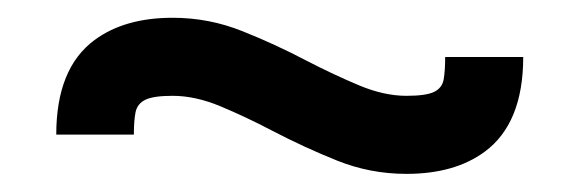

<svg xmlns="http://www.w3.org/2000/svg" viewBox="-20 -369 648 215"><path d="M435.1 -174.3Q394.5 -174.3 357.4 -189.2Q320.3 -204.1 284.7 -222.7Q254.9 -238.3 226.8 -250Q198.7 -261.7 173.3 -261.7Q151.9 -261.7 142.8 -257.3Q133.8 -252.9 131.8 -243.4Q129.9 -233.9 129.9 -218.3H43Q43 -292.5 85.9 -324.2Q119.6 -349.1 173.3 -349.1Q213.9 -349.1 251.2 -334.2Q288.6 -319.3 323.7 -300.8Q354 -285.2 382.1 -273.4Q410.2 -261.7 435.1 -261.7Q457 -261.7 466.1 -266.1Q475.1 -270.5 476.8 -280Q478.5 -289.6 478.5 -305.2H565.9Q565.9 -231 522.9 -199.2Q489.3 -174.3 435.1 -174.3Z"/></svg>

Font: Qaz
Style: Regular
Weight: 400
Designer: GGBotNet
Foundry: f0n7
Version: 0.70